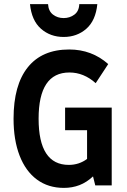

<svg xmlns="http://www.w3.org/2000/svg" viewBox="-20 -903 620 935"><path d="M291 12Q215 12 160 -28.5Q105 -69 75.5 -145Q46 -221 46 -325Q46 -489 115.5 -575.5Q185 -662 317 -662Q427 -662 507 -591L446 -498Q388 -550 318 -550Q168 -550 168 -325Q168 -100 315 -100Q365 -100 404 -129V-269H297V-379H524V0H444L433 -44Q402 -15 367 -1.5Q332 12 291 12ZM290 -723Q225 -723 179.5 -763Q134 -803 126 -883H214Q216 -849 238 -832Q260 -815 290 -815Q320 -815 342.5 -832Q365 -849 366 -883H454Q446 -803 400.5 -763Q355 -723 290 -723Z"/></svg>

Font: Sometype Mono
Style: Bold
Weight: 700
Monospace: yes
Designer: Ryoichi Tsunekawa
Foundry: Dharma Type
Version: Version 1.000; ttfautohint (v1.8.3)